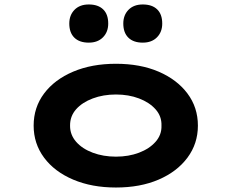

<svg xmlns="http://www.w3.org/2000/svg" viewBox="-20 -826 1032 856"><path d="M496.9 10Q389.2 10 306.1 -25.3Q223 -60.6 176.5 -123.1Q130 -185.7 130 -265.9Q130 -347 176.5 -409.1Q223 -471.2 306.1 -506.5Q389.2 -541.7 496.9 -541.7Q605.3 -541.7 687.3 -506.5Q769.3 -471.2 815.8 -409.1Q862.3 -347 862.3 -265.9Q862.3 -185.7 815.8 -123.1Q769.3 -60.6 687.3 -25.3Q605.3 10 496.9 10ZM496.9 -127.6Q553.5 -127.6 599.8 -145.2Q646.1 -162.7 673.7 -194Q701.3 -225.4 699.9 -265.9Q701.3 -307.4 673.7 -338.5Q646.1 -369.6 599.8 -387.1Q553.5 -404.7 496.9 -404.7Q440.4 -404.7 393.5 -387.1Q346.7 -369.6 319.3 -338.8Q292 -308 292.4 -265.9Q292 -225.4 319.3 -194Q346.7 -162.7 393.5 -145.2Q440.4 -127.6 496.9 -127.6ZM616.5 -635.9Q574.9 -635.9 552.3 -658.1Q529.7 -680.3 529.7 -721Q529.7 -758.6 553 -782.4Q576.4 -806.1 616.5 -806.1Q658.1 -806.1 680.7 -784.2Q703.3 -762.4 703.3 -721Q703.3 -683.4 679.9 -659.7Q656.5 -635.9 616.5 -635.9ZM375.7 -635.9Q334.1 -635.9 311.5 -658.1Q288.9 -680.3 288.9 -721Q288.9 -758.6 312.3 -782.4Q335.7 -806.1 375.7 -806.1Q417.3 -806.1 439.9 -784.2Q462.5 -762.4 462.5 -721Q462.5 -683.4 439.1 -659.7Q415.7 -635.9 375.7 -635.9Z"/></svg>

Font: Lexend Zetta
Style: Regular
Weight: 400
Designer: Bonnie Shaver-Troup, Thomas Jockin
Foundry: Lexend
Version: Version 1.007